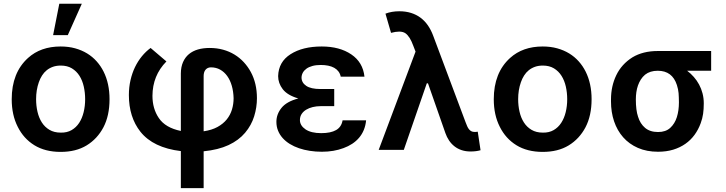

<svg xmlns="http://www.w3.org/2000/svg" viewBox="-20 -801 3881 1026"><path d="M304 10.7Q221.6 10.7 163.7 -24.9Q106.2 -60.4 74.9 -123.2Q42.6 -186.4 42.6 -270.6Q42.6 -412.3 129.6 -491.1Q197.4 -552.6 304 -552.6Q345.9 -552.6 381.4 -542.8Q416.9 -533 445.7 -515.4Q474.4 -497.9 496.4 -473.2Q518.5 -448.5 533.4 -418.7Q565.3 -355.1 565.3 -270.6Q565.3 -182.9 532.7 -120.7Q500 -58.9 443 -24.1Q386 10.7 304 10.7ZM304.7 -92.3Q338.1 -91.6 362.6 -105.8Q387.1 -120 403.1 -144.5Q419 -169 427 -201.7Q435 -234.4 435 -271Q435 -305.8 427.7 -338.2Q420.5 -370.7 404.7 -395.8Q388.8 -420.8 364.2 -435.7Q339.5 -450.6 304.7 -450.6Q281.6 -450.6 263 -444.1Q244.3 -437.5 229.8 -425.8Q215.2 -414.1 204.7 -397.5Q194.2 -381 187.5 -361.5Q172.9 -320 172.9 -271Q172.9 -235.8 180.4 -203.5Q187.9 -171.2 203.7 -146.5Q219.5 -121.8 244.5 -107.1Q269.5 -92.3 304.7 -92.3ZM342.3 -613.3H263.8L296.9 -781.2H417.3Z M1068.2 204.5H946.4V6.4Q798.7 -11.4 730.5 -96.9Q668.7 -175.1 668.7 -293Q668.7 -334.9 677.4 -372.7Q686.1 -410.5 701.5 -442.5Q717 -474.4 738.3 -500.4Q759.6 -526.3 784.8 -544.7L869.3 -472.7Q795.1 -397.4 794.7 -288.7Q794.7 -220.2 828.8 -170.1Q863.6 -118.3 946.4 -101.2V-408.4Q946.7 -443.5 958.1 -469.3Q969.5 -495 989.5 -511.7Q1009.6 -528.4 1037.6 -536.6Q1065.7 -544.7 1100.1 -544.7Q1138.5 -544.7 1171.9 -535.5Q1205.3 -526.3 1233 -509.4Q1260.7 -492.5 1282.7 -468.8Q1304.7 -445 1320.3 -416.2Q1353 -355.8 1353 -276.3Q1353 -227.3 1338.2 -179.5Q1323.5 -131.7 1289.8 -91.6Q1255.7 -51.1 1201.2 -25.7Q1146.7 -0.4 1068.2 7.5ZM1068.2 -99.4Q1111.9 -105.8 1142.2 -122.5Q1172.6 -139.2 1191.8 -163Q1210.9 -186.8 1219.6 -215.9Q1228.3 -245 1228.3 -276.3Q1227.3 -312.5 1218.6 -342.7Q1209.9 -372.9 1194.2 -394.7Q1178.6 -416.5 1156.6 -428.8Q1134.6 -441.1 1107.2 -441.1Q1096.9 -441.1 1089.7 -437.3Q1082.4 -433.6 1077.6 -427.4Q1072.8 -421.2 1070.5 -412.8Q1068.2 -404.5 1068.2 -394.9Z M1699.9 9.9Q1666.5 9.9 1635.7 5.1Q1604.8 0.4 1577.8 -8.9Q1550.8 -18.1 1528.6 -31.8Q1506.4 -45.5 1490.4 -63.4Q1474.4 -81.3 1465.7 -103Q1457 -124.6 1457 -149.9Q1457 -190.3 1484 -224.1Q1511.4 -258.5 1574.2 -274.9Q1516 -291.9 1491.1 -324.2Q1466.3 -356.5 1466.3 -394.2Q1468.4 -470.5 1532.7 -511.4Q1597.3 -552.6 1699.2 -552.6Q1794.7 -552.6 1857.2 -510.3Q1919.4 -468.4 1927.6 -391.3H1800.8Q1797.6 -407.3 1788.7 -419Q1779.8 -430.8 1766 -438.6Q1752.1 -446.4 1733.8 -450.1Q1715.6 -453.8 1693.9 -453.8Q1668.7 -453.8 1649.5 -448.5Q1630.3 -443.2 1617.5 -433.9Q1604.8 -424.7 1598.2 -412.5Q1591.6 -400.2 1591.3 -386.4Q1591.6 -359 1616.5 -342.2Q1641.3 -325.3 1692.8 -325.3H1766V-233.7H1692.8Q1671.2 -233.7 1651.3 -228.9Q1631.4 -224.1 1616.1 -214.8Q1600.9 -205.6 1591.8 -191.8Q1582.7 -177.9 1582.7 -159.4Q1582.7 -130.3 1612.6 -109.7Q1642.8 -89.5 1696.4 -89.5Q1747.5 -89.5 1776.1 -106Q1804.7 -122.5 1810.7 -158H1936.4Q1933.6 -129.6 1924 -106.4Q1914.4 -83.1 1898.6 -64.6Q1882.8 -46.2 1861.9 -32.5Q1840.9 -18.8 1815.7 -9.6Q1763.8 9.9 1699.9 9.9Z M2494.7 8.5Q2468 8.5 2446.6 1.2Q2425.1 -6 2408.4 -19.2Q2391.7 -32.3 2379.6 -50.4Q2367.5 -68.5 2360.1 -89.8L2267 -355.8H2260.7L2137.8 0H2003.6L2200.6 -525.2L2188.2 -557.2Q2170.5 -605.8 2147 -622.9Q2133.9 -632.1 2112.9 -632.1Q2094.1 -632.1 2069.6 -625.4L2039.8 -728Q2072.8 -740.8 2114 -740.8Q2148.1 -740.8 2176.5 -731.9Q2204.9 -723 2227.3 -706.3Q2249.6 -689.6 2266.3 -665.7Q2283 -641.7 2294.4 -611.2L2468 -147.7Q2472.3 -136 2476.6 -126.4Q2480.8 -116.8 2486.3 -110.1Q2491.8 -103.3 2498.9 -99.6Q2506 -95.9 2516.3 -95.9Q2520.6 -95.9 2524.9 -96.2Q2529.1 -96.6 2533 -97.3L2547.9 1.8Q2524.5 8.5 2494.7 8.5Z M2880 10.7Q2797.6 10.7 2739.7 -24.9Q2682.2 -60.4 2650.9 -123.2Q2618.6 -186.4 2618.6 -270.6Q2618.6 -412.3 2705.6 -491.1Q2773.4 -552.6 2880 -552.6Q2921.9 -552.6 2957.4 -542.8Q2992.9 -533 3021.7 -515.4Q3050.4 -497.9 3072.4 -473.2Q3094.5 -448.5 3109.4 -418.7Q3141.3 -355.1 3141.3 -270.6Q3141.3 -182.9 3108.7 -120.7Q3076 -58.9 3019 -24.1Q2962 10.7 2880 10.7ZM2880.7 -92.3Q2914.1 -91.6 2938.6 -105.8Q2963.1 -120 2979 -144.5Q2995 -169 3003 -201.7Q3011 -234.4 3011 -271Q3011 -305.8 3003.7 -338.2Q2996.4 -370.7 2980.6 -395.8Q2964.8 -420.8 2940.2 -435.7Q2915.5 -450.6 2880.7 -450.6Q2857.6 -450.6 2839 -444.1Q2820.3 -437.5 2805.8 -425.8Q2791.2 -414.1 2780.7 -397.5Q2770.2 -381 2763.5 -361.5Q2748.9 -320 2748.9 -271Q2748.9 -235.8 2756.4 -203.5Q2763.8 -171.2 2779.7 -146.5Q2795.5 -121.8 2820.5 -107.1Q2845.5 -92.3 2880.7 -92.3Z M3496.4 9.9Q3435.7 9.9 3388.8 -10.7Q3342 -31.2 3310 -67.5Q3278.1 -103.7 3261.5 -152.7Q3245 -201.7 3245 -258.5V-269.9Q3245 -340.2 3273.1 -398.8Q3301.5 -458.1 3359.7 -494.7Q3415.8 -528.4 3495 -528.4H3780.2V-422.9H3652Q3671.2 -408.4 3687.5 -389.9Q3703.8 -371.4 3715.7 -349.4Q3727.6 -327.4 3734.2 -302Q3740.8 -276.6 3740.8 -248.6Q3740.8 -233 3739.9 -219.3Q3739 -205.6 3737.2 -192.8Q3735.4 -180 3732.2 -167.8Q3729 -155.5 3724.4 -142.8Q3712 -108.7 3691.6 -80.6Q3671.2 -52.6 3642.6 -32.5Q3614 -12.4 3577.4 -1.2Q3540.8 9.9 3496.4 9.9ZM3496.4 -95.5Q3537.3 -95.5 3561.4 -117.5Q3585.9 -139.9 3596.9 -174.9Q3608 -209.9 3608 -254.3Q3608 -269.2 3607.4 -281.2Q3606.9 -293.3 3606.2 -303.3Q3604.4 -323.9 3597.3 -346.2Q3572.8 -422.9 3495 -422.9Q3453.5 -422.9 3427.2 -402Q3413.7 -390.6 3404.5 -376.1Q3395.2 -361.5 3389.2 -344.5Q3383.2 -327.4 3380.5 -308.4Q3377.8 -289.4 3377.8 -269.9Q3377.8 -211.6 3389.6 -177.2Q3400.9 -139.9 3427.2 -117.7Q3453.5 -95.5 3496.4 -95.5Z"/></svg>

Font: Linik Sans SemiBold
Style: Regular
Weight: 600
Designer: Fonts by Rasmus Andersson / Changes by Cristiano Sobral with parts from Marc Monis
Foundry: rsms
Version: Version 3.020; ttfautohint (v1.6)